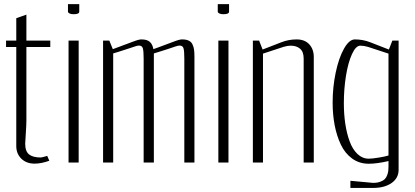

<svg xmlns="http://www.w3.org/2000/svg" viewBox="-20 -800 2042 945"><path d="M9.8 -600.1H60.1V-710.4L109.9 -728V-600.1H227.5V-568.8H109.9V-206.1Q109.9 -187 106.9 -141.8Q104 -96.7 104 -92.8Q104 -55.2 123 -40Q142.1 -24.9 180.2 -24.9Q186.5 -24.9 212.4 -32.7L222.7 -8.8Q183.1 5.4 150.4 5.4Q109.9 5.4 85 -19Q60.1 -43.5 60.1 -81.1V-568.8H9.8Z M314.5 -779.8H370.1V-742.7Q370.1 -730 342.3 -730Q329.1 -730 321.8 -733.9Q314.5 -737.8 314.5 -742.7ZM317.4 -600.1H367.2V0H317.4Z M487.3 0V-600.1H518.1L535.2 -558.1L555.2 -565.4Q569.3 -570.8 585.9 -576.9Q602.5 -583 611.6 -586.4Q620.6 -589.8 631.1 -593.8Q641.6 -597.7 647.2 -599.6Q652.8 -601.6 658.9 -603.3Q665 -605 668.9 -605.5Q672.9 -606 676.3 -606Q704.1 -606 717.5 -593.8Q731 -581.5 734.9 -558.1L755.4 -565.4Q769.5 -570.8 786.1 -576.9Q802.7 -583 811.8 -586.4Q820.8 -589.8 831.3 -593.8Q841.8 -597.7 847.4 -599.6Q853 -601.6 859.1 -603.3Q865.2 -605 869.1 -605.5Q873 -606 876.5 -606Q896.5 -606 909.2 -599.9Q921.9 -593.8 927.7 -580.8Q933.6 -567.9 935.3 -554.4Q937 -541 937 -519.5V0H887.2V-512.2Q887.2 -548.3 883.3 -562Q879.4 -575.7 863.8 -575.7Q860.4 -575.7 855.5 -574.7Q850.6 -573.7 842 -570.8Q833.5 -567.9 824.2 -564.7Q814.9 -561.5 797.6 -555.9Q780.3 -550.3 762.7 -544.9L737.3 -537.1V0H687V-512.2Q687 -548.3 683.1 -562Q679.2 -575.7 663.6 -575.7Q658.2 -575.7 649.2 -573Q640.1 -570.3 614.3 -561.5Q588.4 -552.7 563 -544.9L537.1 -537.1V0Z M1051.8 -779.8H1107.4V-742.7Q1107.4 -730 1079.6 -730Q1066.4 -730 1059.1 -733.9Q1051.8 -737.8 1051.8 -742.7ZM1054.7 -600.1H1104.5V0H1054.7Z M1224.6 0V-600.1H1255.4L1272.5 -556.2L1364.3 -591.8Q1400.4 -606 1439.9 -606Q1480 -606 1502.2 -581.8Q1524.4 -557.6 1524.4 -519.5V0H1474.6V-512.2Q1474.6 -544.9 1457 -560.1Q1439.5 -575.2 1410.6 -575.2Q1395 -575.2 1375.5 -569.3L1274.4 -536.1V0Z M1892.1 -34.7V-536.1L1791 -569.3Q1771.5 -575.2 1753.4 -575.2Q1731.4 -575.2 1712.4 -533.7Q1693.4 -492.2 1682.9 -427.2Q1672.4 -362.3 1672.4 -292Q1672.4 -238.8 1679.4 -191.2Q1686.5 -143.6 1700.9 -104.2Q1715.3 -64.9 1739.5 -42Q1763.7 -19 1794.9 -19Q1812 -19 1843.5 -24.2Q1875 -29.3 1892.1 -34.7ZM1941.9 -600.1V35.6Q1941.9 76.7 1907.2 100.8Q1872.6 125 1816.4 125H1704.6V89.8L1816.4 100.1Q1836.9 100.1 1851.8 94.5Q1866.7 88.9 1874.3 81.1Q1881.8 73.2 1886 61.3Q1890.1 49.3 1891.1 40.8Q1892.1 32.2 1892.1 21V-7.3Q1835.9 5.9 1794.9 5.9Q1748.5 5.9 1713.4 -19.5Q1678.2 -44.9 1657.7 -88.1Q1637.2 -131.3 1627.2 -183.6Q1617.2 -235.8 1617.2 -294.9Q1617.2 -371.1 1632.3 -443.1Q1647.5 -515.1 1673.1 -560.5Q1698.7 -606 1726.6 -606Q1766.6 -606 1802.7 -591.8L1894 -556.2L1911.1 -600.1Z"/></svg>

Font: Reswysokr
Style: Regular
Weight: 500
Version: Version 0.984